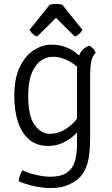

<svg xmlns="http://www.w3.org/2000/svg" viewBox="-20 -727 563 967"><path d="M462 -461Q443.5 -443 438.8 -413.8Q434 -384.5 434 -352V-35Q434 14.5 429.5 50.5Q425 86.5 415 112.5Q405 138.5 389 158Q369 182.5 330.5 201.2Q292 220 238 220Q192.5 220 149 209.8Q105.5 199.5 74 186Q75 171.5 80.5 156Q86 140.5 94 131Q125 146 164.5 154.5Q204 163 231 163Q291 163 320.2 140.2Q349.5 117.5 358.8 80.2Q368 43 368 0V-377Q368 -416 379.5 -449Q391 -482 429 -497Q440.5 -492 449.5 -481.5Q458.5 -471 462 -461ZM52 -244Q52 -334.5 80.5 -391.5Q109 -448.5 151.8 -475.2Q194.5 -502 237 -502Q277.5 -502 308 -490.8Q338.5 -479.5 362 -461.5Q385.5 -443.5 405 -423L398 -360Q373.5 -392.5 332 -416.8Q290.5 -441 246 -441Q213.5 -441 185.2 -421Q157 -401 139.5 -357.5Q122 -314 122 -244Q122 -142 154.5 -97.5Q187 -53 231 -53Q277.5 -53 319.5 -82.8Q361.5 -112.5 383 -153L394 -92Q382 -73 357.8 -49.5Q333.5 -26 299 -9Q264.5 8 222 8Q166 8 128.2 -23.2Q90.5 -54.5 71.2 -111.2Q52 -168 52 -244ZM294 -703 395 -577Q389 -564.5 378.2 -555.2Q367.5 -546 357 -543L262 -637L167 -543Q156.5 -546 145.8 -555.2Q135 -564.5 129 -577L230 -703Q243 -707 262 -707Q281 -707 294 -703Z"/></svg>

Font: Signika Negative Light
Style: Regular
Weight: 300
Designer: Anna Giedry
Foundry: Anna Giedry
Version: Version 2.001